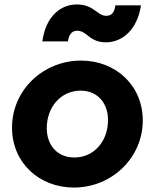

<svg xmlns="http://www.w3.org/2000/svg" viewBox="-20 -830 695 862"><path d="M312 12C481 12 621 -121 621 -289C621 -446 500 -558 344 -558C174 -558 34 -426 34 -257C34 -100 155 12 312 12ZM170 -644H285C289 -672 301 -692 326 -692C372 -692 380 -640 456 -640C527 -640 596 -694 613 -806H498C494 -779 485 -759 457 -759C416 -759 402 -810 325 -810C255 -810 186 -760 170 -644ZM190 -255C190 -348 252 -423 342 -423C417 -423 465 -368 465 -291C465 -197 403 -123 314 -123C238 -123 190 -177 190 -255Z"/></svg>

Font: Mluvka ExtraBold
Style: Italic
Weight: 800
Italic angle: -8°
Designer: Modified by Jiří Krblich, Original typeface by Gumpita Rahayu
Foundry: Gumpita Rahayu & Jiří Krblich
Version: Version 2.000;Glyphs 3.1.1 (3134)